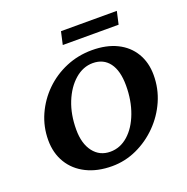

<svg xmlns="http://www.w3.org/2000/svg" viewBox="-130 -849 952 978"><g transform="rotate(-20 345.5 -359.5)"><path d="M314.5 8.8Q235.4 8.8 176.3 -20.5Q117.2 -49.8 85 -103Q52.7 -156.2 52.7 -226.6Q52.7 -298.8 81.5 -363.3Q110.4 -427.7 160.6 -477.1Q210.9 -526.4 276.9 -554.2Q342.8 -582 418 -582Q496.1 -582 552.7 -554.2Q609.4 -526.4 640.1 -475.1Q670.9 -423.8 670.9 -355.5Q670.9 -282.2 642.1 -216.8Q613.3 -151.4 563 -100.6Q512.7 -49.8 448.7 -20.5Q384.8 8.8 314.5 8.8ZM331.1 -63.5Q384.8 -63.5 427.7 -101.6Q470.7 -139.6 495.6 -206.1Q520.5 -272.5 520.5 -353.5Q520.5 -433.6 488.8 -476.1Q457 -518.6 399.4 -518.6Q346.7 -518.6 302.2 -480Q257.8 -441.4 231.4 -376Q205.1 -310.5 205.1 -228.5Q205.1 -152.3 239.3 -107.9Q273.4 -63.5 331.1 -63.5ZM303.7 -726.6H606.4L590.8 -657.2H288.1Z"/></g></svg>

Font: Crimson Pro ExtraLight
Style: Bold Italic
Weight: 700
Italic angle: -12°
Version: Version 1.002